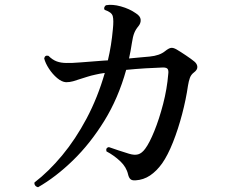

<svg xmlns="http://www.w3.org/2000/svg" viewBox="-20 -773 1040 808"><path d="M140 15Q132 13 128 7.5Q124 2 125 -5Q185 -51 241.5 -119Q298 -187 344.5 -274.5Q391 -362 421 -466Q411 -465 401 -463Q391 -461 382 -459Q363 -455 347.5 -450Q332 -445 319 -441Q302 -435 287.5 -431Q273 -427 258 -427Q240 -428 220.5 -444.5Q201 -461 186 -484Q171 -507 166 -527Q169 -542 184 -538Q201 -521 219 -514.5Q237 -508 260 -508Q276 -507 320 -510.5Q364 -514 417 -518Q422 -518 426 -518.5Q430 -519 434 -519Q449 -582 455 -650Q459 -688 454.5 -705Q450 -722 421 -731Q417 -736 419 -742Q421 -748 426 -751Q453 -756 489 -746Q525 -736 552 -717Q571 -705 572 -690Q573 -675 562 -662Q551 -649 545 -634Q539 -619 535 -592Q530 -558 523 -527Q549 -529 571 -531.5Q593 -534 610 -535Q652 -539 675 -558Q690 -570 699.5 -571.5Q709 -573 723 -565Q740 -555 763 -539.5Q786 -524 798 -514Q810 -504 810.5 -491.5Q811 -479 796 -468Q784 -459 779 -445Q774 -431 771 -412Q763 -356 746.5 -293Q730 -230 708 -174.5Q686 -119 662 -85Q639 -53 611.5 -34.5Q584 -16 550 -14Q535 -13 528.5 -19.5Q522 -26 519 -39Q512 -70 486 -94.5Q460 -119 428 -136Q424 -151 438 -154Q455 -148 479 -140Q503 -132 523 -126Q546 -119 561.5 -123.5Q577 -128 591 -147Q609 -171 629.5 -221.5Q650 -272 666.5 -335.5Q683 -399 688 -461Q690 -475 686 -482Q682 -489 666 -489Q633 -488 592.5 -485.5Q552 -483 511 -479Q478 -360 419 -264.5Q360 -169 287.5 -98.5Q215 -28 140 15Z"/></svg>

Font: Zen Old Mincho SemiBold
Style: Regular
Weight: 600
Version: Version 1.500